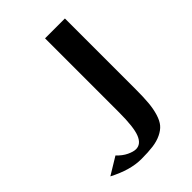

<svg xmlns="http://www.w3.org/2000/svg" viewBox="-211 -789 888 888"><g transform="rotate(-45 233.0 -345.0)"><path d="M17.1 0ZM384.8 -237.8Q384.8 -185.1 381.6 -149.7Q378.4 -114.3 369.4 -85Q360.4 -55.7 346.2 -38.8Q332 -22 307.6 -10.3Q283.2 1.5 252 5.6Q220.7 9.8 174.8 9.8Q103 9.8 17.1 -35.2L102.1 -86.9Q124.5 -63 148.9 -51.5Q173.3 -40 189.9 -40Q223.1 -40 239 -79.8Q254.9 -119.6 254.9 -215.8V-700.2H384.8Z"/></g></svg>

Font: Pfennig
Style: Bold
Weight: 700
Version: Version 20120410 ; ttfautohint (v0.8)